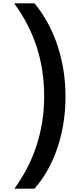

<svg xmlns="http://www.w3.org/2000/svg" viewBox="-20 -906 456 1152"><path d="M373 -326C373 -537 310 -737 187 -886H65C182 -726 245 -545 245 -327C245 -108 174 80 66 226H187C305 92 373 -106 373 -326Z"/></svg>

Font: Noto Sans Kannada UI SemiCondensed
Style: Bold
Weight: 700
Width: 4
Designer: Jelle Bosma - Monotype Design Team
Foundry: Monotype Imaging Inc.
Version: Version 2.005